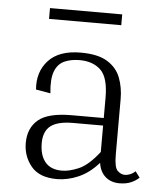

<svg xmlns="http://www.w3.org/2000/svg" viewBox="-50 -706 642 760"><g transform="rotate(5 271.0 -326.0)"><path d="M452 5Q418 5 396 -14.5Q374 -34 369 -69Q332 -27 289 -8.5Q246 10 204 10Q134 10 101.5 -29.5Q69 -69 69 -122Q69 -181 108 -214Q147 -247 241 -247H368V-328Q368 -408 337 -437.5Q306 -467 253 -467Q219 -467 193 -455.5Q167 -444 155 -413.5Q143 -383 149 -326L91 -336Q85 -406 127 -451.5Q169 -497 255 -497Q324 -497 361.5 -473.5Q399 -450 413.5 -411.5Q428 -373 428 -328V-107Q428 -56 441.5 -43Q455 -30 471 -30Q479 -30 490 -34Q501 -38 512 -48L530 -24Q516 -11 497 -3Q478 5 452 5ZM221 -25Q250 -25 287.5 -41Q325 -57 368 -112V-217H249Q188 -217 160 -195.5Q132 -174 132 -127Q132 -79 154 -52Q176 -25 221 -25ZM405 -662V-619H118V-662Z"/></g></svg>

Font: Inria Serif Light
Style: Regular
Weight: 300
Designer: Black Foundry Team
Foundry: Black Foundry
Version: Version 1.000; ttfautohint (v1.8.3)